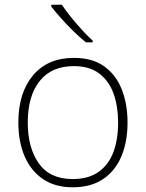

<svg xmlns="http://www.w3.org/2000/svg" viewBox="-20 -879 621 816"><path d="M522 -358Q522 -278 496.5 -216Q471 -154 419 -118.5Q367 -83 289 -83Q214 -83 162.5 -118Q111 -153 84.5 -215Q58 -277 58 -358Q58 -485 120.5 -559Q183 -633 294 -633Q373 -633 423 -597Q473 -561 497.5 -499Q522 -437 522 -358ZM98 -358Q98 -251 145 -184.5Q192 -118 289 -118Q356 -118 399 -148.5Q442 -179 462 -233Q482 -287 482 -358Q482 -426 463 -480Q444 -534 402.5 -566Q361 -598 294 -598Q199 -598 148.5 -534.5Q98 -471 98 -358ZM243 -859Q257 -837 279.5 -809Q302 -781 327 -753.5Q352 -726 374 -706V-699H345Q319 -720 291 -747.5Q263 -775 238.5 -802.5Q214 -830 198 -851V-859Z"/></svg>

Font: Noto Sans Kannada UI ExtraLight
Style: Regular
Weight: 200
Designer: Jelle Bosma - Monotype Design Team
Foundry: Monotype Imaging Inc.
Version: Version 2.005; ttfautohint (v1.8.4.7-5d5b)